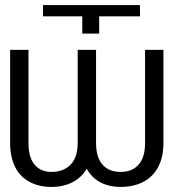

<svg xmlns="http://www.w3.org/2000/svg" viewBox="-20 -732 696 762"><path d="M98.4 -9.6Q60.7 -29.1 40.5 -68.4Q20.2 -107.6 20.2 -165.1V-534.1H93V-165.1Q93 -107.6 117 -78.7Q141 -49.7 184.3 -49.7Q232.6 -49.7 260.5 -79Q288.4 -108.3 288.4 -165.1V-534.1H361.2V-165.1Q361.2 -107.6 386.7 -78.7Q412.3 -49.7 458.8 -49.7Q504.6 -49.7 530.2 -78.7Q555.8 -107.6 555.8 -165.1V-534.1H628.6V-165.1Q628.6 -106.5 606.7 -67.3Q584.9 -28.1 546.7 -9.1Q508.5 9.9 458.8 9.9Q413 9.9 378.4 -8.3Q343.8 -26.6 324.2 -62.5Q303.3 -27 267.2 -8.5Q231.2 9.9 184.3 9.9Q134.9 9.9 98.4 -9.6ZM150.6 -712H535.2L535.9 -667.3H373.6V-598.7H306.5V-667.3H150.6Z"/></svg>

Font: DeltaSans Light
Style: Regular
Weight: 300
Designer: Rasmus Andersson
Foundry: rsms
Version: Version 3.012